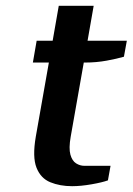

<svg xmlns="http://www.w3.org/2000/svg" viewBox="-20 -630 456 660"><path d="M228 10Q186 10 153 -3.5Q120 -17 105.5 -53.5Q91 -90 103 -160L148 -415H93L106 -490H161L182 -610H302L281 -490H416L406 -435Q382 -428 346.5 -421.5Q311 -415 273 -415H268L223 -160Q216 -120 222 -98.5Q228 -77 241.5 -68.5Q255 -60 270 -60H360L351 -10Q332 -3 295 3.5Q258 10 228 10Z"/></svg>

Font: Cuprum
Style: Bold Italic
Weight: 700
Italic angle: -10°
Designer: Jovanny Lemonad
Foundry: Jovanny Lemonad
Version: Version 3.000